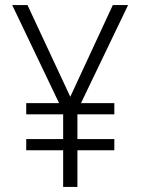

<svg xmlns="http://www.w3.org/2000/svg" viewBox="-20 -734 553 754"><path d="M256 -354 88 -714H28L212 -329H83V-285H228V-188H83V-144H228V0H284V-144H429V-188H284V-285H429V-329H298L483 -714H423Z"/></svg>

Font: Noto Sans Gujarati UI SemiCondensed Light
Style: Regular
Weight: 300
Width: 4
Designer: Jelle Bosma - Monotype Design Team, Universal Thirst
Foundry: Monotype Imaging Inc.
Version: Version 2.106